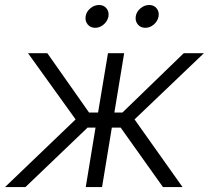

<svg xmlns="http://www.w3.org/2000/svg" viewBox="-37 -756 844 776"><path d="M-16.6 0 268.6 -273.4 76.2 -541H154.3L322.8 -301.3H359.4L399.4 -541H464.8L425.3 -301.3H458L705.6 -541H787.1L506.8 -273.4L700.7 0H621.6L450.7 -240.2H415L375.5 0H309.6L349.1 -240.2H316.9L65.9 0ZM550.3 -643.6Q531.2 -643.6 520 -657.2Q508.8 -670.9 511.7 -689.9Q514.6 -709 530.8 -722.4Q546.9 -735.8 565.9 -735.8Q585 -735.8 595.9 -722.4Q606.9 -709 604 -689.9Q600.6 -670.9 585 -657.2Q569.3 -643.6 550.3 -643.6ZM347.7 -643.6Q328.6 -643.6 317.4 -657.2Q306.2 -670.9 309.1 -689.9Q312 -709 328.1 -722.4Q344.2 -735.8 363.3 -735.8Q382.3 -735.8 393.3 -722.4Q404.3 -709 401.4 -689.9Q397.9 -670.9 382.3 -657.2Q366.7 -643.6 347.7 -643.6Z"/></svg>

Font: Inter 17pt Light
Style: Italic
Weight: 300
Italic angle: -9.3988°
Version: Version 4.001;git-66647c0bb